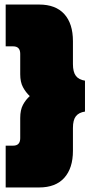

<svg xmlns="http://www.w3.org/2000/svg" viewBox="-20 -721 394 845"><path d="M5 104V-80H38Q69 -80 69 -113V-202Q69 -237 81 -259.5Q93 -282 111 -298Q93 -315 81 -337.5Q69 -360 69 -394V-484Q69 -517 38 -517H5V-701H152Q225 -701 263 -659Q301 -617 301 -540V-439Q301 -404 314 -387Q327 -370 354 -366V-230Q327 -226 314 -209.5Q301 -193 301 -158V-57Q301 19 263 61.5Q225 104 152 104Z"/></svg>

Font: Kanit Black
Style: Regular
Weight: 900
Designer: Katatrad Team
Foundry: CadsonDemak
Version: Version 2.000; ttfautohint (v1.8.3)